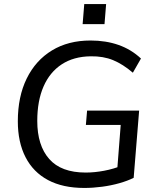

<svg xmlns="http://www.w3.org/2000/svg" viewBox="-20 -920 773 948"><path d="M396 8Q290 8 217 -31Q144 -70 106 -144Q68 -218 68 -321Q68 -443 112 -532.5Q156 -622 236.5 -671Q317 -720 427 -720Q503 -720 565.5 -698Q628 -676 676 -631L636 -561Q587 -603 538.5 -623Q490 -643 428 -642Q344 -641 285 -602.5Q226 -564 195 -493Q164 -422 164 -323Q164 -202 223 -135Q282 -68 403 -68Q447 -68 494.5 -77Q542 -86 583 -103L557 -59L576 -303H404L410 -374H667L640 -42Q610 -27 569.5 -15.5Q529 -4 484 2Q439 8 396 8ZM396 -900H504L496 -801H388Z"/></svg>

Font: Muli Medium
Style: Italic
Weight: 500
Italic angle: -4.541°
Designer: Vernon Adams
Foundry: Vernon Adams
Version: Version 2.100; ttfautohint (v1.8.1.43-b0c9)